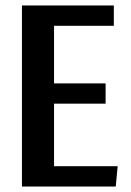

<svg xmlns="http://www.w3.org/2000/svg" viewBox="-20 -680 478 700"><path d="M395 -586H177V-376H365V-302H177V-74H409L402 0H60V-660H395Z"/></svg>

Font: Sansita
Style: Regular
Weight: 400
Designer: Pablo Cosgaya
Foundry: Omnibus-Type
Version: Version 1.006;hotconv 1.0.109;makeotfexe 2.5.65596